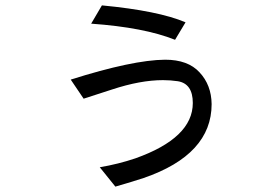

<svg xmlns="http://www.w3.org/2000/svg" viewBox="-20 -665 1040 714"><path d="M319 -577Q516 -563 631 -517L670 -582Q569 -625 359 -645ZM351 -43 409 29Q478 9 514 -3Q767 -90 767 -278Q766 -349 722 -396Q679 -443 594 -443Q474 -442 243 -369L291 -298L396 -332Q502 -367 586 -367Q614 -367 641 -363Q697 -354 697 -282Q697 -152 483 -76Q421 -55 351 -43Z"/></svg>

Font: Sawarabi Gothic
Style: Regular
Weight: 400
Designer: mshio (mshio@users.sourceforge.jp)
Version: Version 20141215